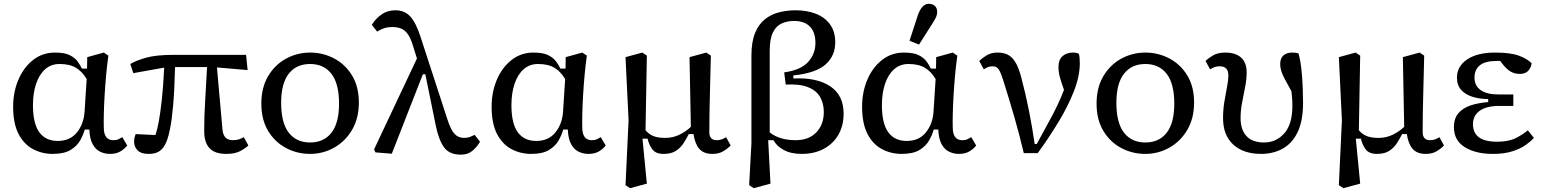

<svg xmlns="http://www.w3.org/2000/svg" viewBox="-20 -796 8093 1008"><path d="M153 -244Q153 -147 186.5 -101.5Q220 -56 283 -56Q348 -56 384 -101Q420 -146 424 -210L435 -381Q412 -420 379 -440Q346 -460 293 -460Q248 -460 217 -432.5Q186 -405 169.5 -356Q153 -307 153 -244ZM256 12Q201 12 153.5 -13Q106 -38 77.5 -92.5Q49 -147 49 -236Q49 -313 76.5 -377.5Q104 -442 153.5 -481Q203 -520 269 -520Q320 -520 347 -506Q374 -492 388 -472.5Q402 -453 410 -436H437L438 -496L525 -520L549 -504Q542 -455 537 -400Q532 -345 529 -292Q526 -239 525 -195Q524 -151 525 -124Q526 -60 575 -60Q593 -60 604 -66Q615 -72 622 -76L648 -32Q634 -14 612 -1Q590 12 557 12Q531 12 507 1Q483 -10 467 -38Q451 -66 449 -116H425Q418 -90 401.5 -60Q385 -30 351 -9Q317 12 256 12Z M680 -412 664 -460Q694 -478 746.5 -493Q799 -508 892 -508H1272L1280 -428L1119 -442L1148 -116Q1153 -60 1202 -60Q1222 -60 1236 -65Q1250 -70 1260 -76L1284 -32Q1268 -17 1240.5 -2.5Q1213 12 1168 12Q1108 12 1080 -18Q1052 -48 1052 -108Q1052 -190 1057.5 -274.5Q1063 -359 1067 -444H899Q896 -320 889 -243Q882 -166 873.5 -123.5Q865 -81 857.5 -61.5Q850 -42 844 -32Q832 -11 812.5 0.5Q793 12 760 12Q721 12 702.5 -6.5Q684 -25 684 -52Q684 -64 686.5 -74.5Q689 -85 692 -92Q718 -91 744 -89.5Q770 -88 796 -87Q806 -116 814 -160Q822 -204 829.5 -272Q837 -340 842 -441Z M1608 12Q1540 12 1481.5 -19Q1423 -50 1387.5 -109Q1352 -168 1352 -252Q1352 -336 1387.5 -396Q1423 -456 1481.5 -488Q1540 -520 1608 -520Q1676 -520 1734.5 -489Q1793 -458 1828.5 -399.5Q1864 -341 1864 -258Q1864 -175 1828.5 -114.5Q1793 -54 1734.5 -21Q1676 12 1608 12ZM1608 -48Q1680 -48 1720 -99Q1760 -150 1760 -252Q1760 -357 1720 -408.5Q1680 -460 1608 -460Q1536 -460 1496 -409Q1456 -358 1456 -256Q1456 -151 1496 -99.5Q1536 -48 1608 -48Z M2400 16Q2340 16 2312 -21.5Q2284 -59 2268 -136L2213 -406H2200L2037 11L1951 4L1944 -12L2169 -489L2148 -556Q2135 -599 2119 -619.5Q2103 -640 2083.5 -647Q2064 -654 2040 -654Q2016 -654 1997 -648Q1978 -642 1960 -630L1932 -666Q1953 -699 1983.5 -720.5Q2014 -742 2056 -742Q2104 -742 2134 -709.5Q2164 -677 2188 -602L2328 -172Q2346 -115 2366 -93.5Q2386 -72 2416 -72Q2434 -72 2447 -77Q2460 -82 2472 -88L2500 -52Q2485 -25 2460.5 -4.5Q2436 16 2400 16Z M2665 -244Q2665 -147 2698.5 -101.5Q2732 -56 2795 -56Q2860 -56 2896 -101Q2932 -146 2936 -210L2947 -381Q2924 -420 2891 -440Q2858 -460 2805 -460Q2760 -460 2729 -432.5Q2698 -405 2681.5 -356Q2665 -307 2665 -244ZM2768 12Q2713 12 2665.5 -13Q2618 -38 2589.5 -92.5Q2561 -147 2561 -236Q2561 -313 2588.5 -377.5Q2616 -442 2665.5 -481Q2715 -520 2781 -520Q2832 -520 2859 -506Q2886 -492 2900 -472.5Q2914 -453 2922 -436H2949L2950 -496L3037 -520L3061 -504Q3054 -455 3049 -400Q3044 -345 3041 -292Q3038 -239 3037 -195Q3036 -151 3037 -124Q3038 -60 3087 -60Q3105 -60 3116 -66Q3127 -72 3134 -76L3160 -32Q3146 -14 3124 -1Q3102 12 3069 12Q3043 12 3019 1Q2995 -10 2979 -38Q2963 -66 2961 -116H2937Q2930 -90 2913.5 -60Q2897 -30 2863 -9Q2829 12 2768 12Z M3720 12Q3674 12 3651 -15Q3628 -42 3621 -92H3596Q3584 -68 3568.5 -44Q3553 -20 3528.5 -4Q3504 12 3464 12Q3422 12 3404 -13Q3386 -38 3380 -68H3353L3376 168L3288 192L3264 176L3280 -164L3264 -496L3352 -520L3376 -504Q3374 -406 3372.5 -308Q3371 -210 3369 -112Q3388 -90 3412 -81Q3436 -72 3472 -72Q3513 -72 3547.5 -89Q3582 -106 3607 -130L3600 -496L3688 -520L3712 -504Q3710 -403 3707 -302Q3704 -201 3704 -100Q3704 -82 3713.5 -71Q3723 -60 3742 -60Q3759 -60 3771 -65Q3783 -70 3792 -76L3816 -32Q3798 -14 3775.5 -1Q3753 12 3720 12Z M4021 -528V-101Q4072 -60 4157 -60Q4226 -60 4265.5 -101Q4305 -142 4305 -208Q4305 -252 4286 -286Q4267 -320 4223 -338Q4179 -356 4105 -352L4097 -416Q4184 -428 4222.5 -470.5Q4261 -513 4261 -570Q4261 -627 4232 -656.5Q4203 -686 4149 -686Q4113 -686 4084 -673Q4055 -660 4038 -626Q4021 -592 4021 -528ZM3913 176 3925 -44V-504Q3925 -576 3944 -622.5Q3963 -669 3996 -695Q4029 -721 4070.5 -731.5Q4112 -742 4157 -742Q4217 -742 4264 -723.5Q4311 -705 4338 -667.5Q4365 -630 4365 -574Q4365 -502 4313.5 -457Q4262 -412 4145 -400V-384Q4268 -390 4338.5 -343Q4409 -296 4409 -200Q4409 -136 4381.5 -88.5Q4354 -41 4304.5 -14.5Q4255 12 4189 12Q4132 12 4094 -9Q4056 -30 4041 -60H4013L4025 168L3937 192Z M4610 -244Q4610 -147 4643.5 -101.5Q4677 -56 4740 -56Q4805 -56 4841 -101Q4877 -146 4881 -210L4892 -381Q4869 -420 4836 -440Q4803 -460 4750 -460Q4705 -460 4674 -432.5Q4643 -405 4626.5 -356Q4610 -307 4610 -244ZM4713 12Q4658 12 4610.5 -13Q4563 -38 4534.5 -92.5Q4506 -147 4506 -236Q4506 -313 4533.5 -377.5Q4561 -442 4610.5 -481Q4660 -520 4726 -520Q4777 -520 4804 -506Q4831 -492 4845 -472.5Q4859 -453 4867 -436H4894L4895 -496L4982 -520L5006 -504Q4999 -455 4994 -400Q4989 -345 4986 -292Q4983 -239 4982 -195Q4981 -151 4982 -124Q4983 -60 5032 -60Q5050 -60 5061 -66Q5072 -72 5079 -76L5105 -32Q5091 -14 5069 -1Q5047 12 5014 12Q4988 12 4964 1Q4940 -10 4924 -38Q4908 -66 4906 -116H4882Q4875 -90 4858.5 -60Q4842 -30 4808 -9Q4774 12 4713 12ZM4755 -582 4798 -714Q4819 -776 4856 -776Q4876 -776 4888 -765Q4900 -754 4900 -734Q4900 -718 4893.5 -704.5Q4887 -691 4876 -674L4805 -562Z M5355 8Q5330 -97 5304.5 -184.5Q5279 -272 5249 -368Q5234 -416 5223 -432Q5212 -448 5191 -448Q5176 -448 5165 -443Q5154 -438 5145 -432L5121 -476Q5136 -491 5160 -505.5Q5184 -520 5217 -520Q5247 -520 5269.5 -509.5Q5292 -499 5309.5 -471.5Q5327 -444 5341 -392Q5365 -302 5382.5 -213Q5400 -124 5412 -40H5423L5491 -165Q5510 -199 5529.5 -239.5Q5549 -280 5566 -324Q5552 -363 5544.5 -390Q5537 -417 5537 -444Q5537 -483 5558.5 -501.5Q5580 -520 5611 -520Q5625 -520 5632 -518.5Q5639 -517 5644 -513Q5649 -498 5649 -464Q5649 -396 5618 -317Q5587 -238 5537 -155.5Q5487 -73 5428 8Z M5993 12Q5925 12 5866.5 -19Q5808 -50 5772.5 -109Q5737 -168 5737 -252Q5737 -336 5772.5 -396Q5808 -456 5866.5 -488Q5925 -520 5993 -520Q6061 -520 6119.5 -489Q6178 -458 6213.5 -399.5Q6249 -341 6249 -258Q6249 -175 6213.5 -114.5Q6178 -54 6119.5 -21Q6061 12 5993 12ZM5993 -48Q6065 -48 6105 -99Q6145 -150 6145 -252Q6145 -357 6105 -408.5Q6065 -460 5993 -460Q5921 -460 5881 -409Q5841 -358 5841 -256Q5841 -151 5881 -99.5Q5921 -48 5993 -48Z M6601 12Q6508 12 6454.5 -37Q6401 -86 6401 -176Q6401 -220 6408 -262.5Q6415 -305 6422 -340.5Q6429 -376 6429 -400Q6429 -448 6383 -448Q6367 -448 6354.5 -443Q6342 -438 6333 -432L6309 -476Q6324 -491 6349 -505.5Q6374 -520 6413 -520Q6467 -520 6496 -493.5Q6525 -467 6525 -416Q6525 -380 6517 -339.5Q6509 -299 6501 -257.5Q6493 -216 6493 -176Q6493 -116 6523.5 -82Q6554 -48 6617 -48Q6680 -48 6722.5 -96Q6765 -144 6765 -240Q6765 -263 6763.5 -282Q6762 -301 6760 -317Q6737 -358 6724 -383Q6711 -408 6706 -425.5Q6701 -443 6701 -460Q6701 -490 6718 -505Q6735 -520 6763 -520Q6775 -520 6783 -519Q6791 -518 6797 -516Q6809 -476 6815 -405Q6821 -334 6821 -256Q6821 -160 6792 -101Q6763 -42 6713 -15Q6663 12 6601 12Z M7465 12Q7419 12 7396 -15Q7373 -42 7366 -92H7341Q7329 -68 7313.5 -44Q7298 -20 7273.5 -4Q7249 12 7209 12Q7167 12 7149 -13Q7131 -38 7125 -68H7098L7121 168L7033 192L7009 176L7025 -164L7009 -496L7097 -520L7121 -504Q7119 -406 7117.5 -308Q7116 -210 7114 -112Q7133 -90 7157 -81Q7181 -72 7217 -72Q7258 -72 7292.5 -89Q7327 -106 7352 -130L7345 -496L7433 -520L7457 -504Q7455 -403 7452 -302Q7449 -201 7449 -100Q7449 -82 7458.5 -71Q7468 -60 7487 -60Q7504 -60 7516 -65Q7528 -70 7537 -76L7561 -32Q7543 -14 7520.5 -1Q7498 12 7465 12Z M7817 12Q7727 12 7670 -23.5Q7613 -59 7613 -128Q7613 -174 7636.5 -201.5Q7660 -229 7700.5 -242.5Q7741 -256 7793 -260V-276Q7749 -276 7711.5 -287.5Q7674 -299 7651.5 -323.5Q7629 -348 7629 -388Q7629 -448 7682.5 -484Q7736 -520 7829 -520Q7910 -520 7953.5 -504Q7997 -488 8021 -464Q8018 -440 8003 -424Q7988 -408 7959 -408Q7931 -408 7909.5 -421Q7888 -434 7865 -464L7856 -476Q7852 -476 7847 -476Q7842 -476 7837 -476Q7777 -476 7749 -453Q7721 -430 7721 -388Q7721 -346 7753.5 -323Q7786 -300 7849 -300H7925V-240H7853Q7784 -240 7748.5 -214.5Q7713 -189 7713 -144Q7713 -99 7744 -75.5Q7775 -52 7841 -52Q7901 -52 7939 -71.5Q7977 -91 8001 -112L8033 -72Q8017 -54 7989.5 -34.5Q7962 -15 7919.5 -1.5Q7877 12 7817 12Z"/></svg>

Font: Source Serif 4 Caption
Style: Regular
Weight: 400
Designer: Frank Grießhammer
Foundry: Adobe Systems Incorporated
Version: Version 4.004;hotconv 1.0.117;makeotfexe 2.5.65602